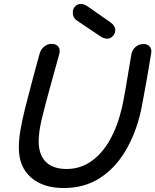

<svg xmlns="http://www.w3.org/2000/svg" viewBox="-20 -938 783 968"><path d="M75 -193Q75 -97 136 -43.5Q197 10 301 10Q404 10 481.5 -39Q559 -88 611.5 -175.5Q664 -263 690 -377Q696 -403 722 -549Q724 -563 742 -668Q746 -690 735 -703Q724 -716 704 -716Q680 -716 663 -701Q646 -686 642 -662Q607 -447 594 -392Q572 -299 532.5 -230Q493 -161 438 -123.5Q383 -86 316 -86Q247 -86 211 -122Q175 -158 175 -226Q175 -272 191 -340Q207 -407 247 -551L279 -666Q285 -690 273.5 -703.5Q262 -717 239 -717Q220 -717 202.5 -703Q185 -689 179 -665L149 -555Q124 -462 107.5 -396Q91 -330 83 -282Q75 -234 75 -193ZM522 -743Q536 -743 548.5 -755.5Q561 -768 561 -786Q561 -809 536 -826L423 -905Q404 -918 387 -918Q371 -918 359 -906Q347 -894 347 -876Q347 -860 353 -850Q359 -840 371 -832L489 -753Q504 -743 522 -743Z"/></svg>

Font: Balsamiq Sans
Style: Italic
Weight: 400
Italic angle: -12°
Designer: Michael Angeles
Foundry: Balsamiq SRL
Version: Version 1.020; ttfautohint (v1.8.4.7-5d5b);gftools[0.9.26]